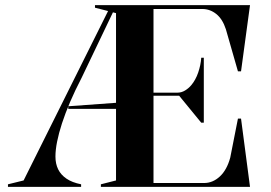

<svg xmlns="http://www.w3.org/2000/svg" viewBox="-20 -728 1055 748"><path d="M11 0V-10L72 -25L401 -685L350 -698V-708H439V-675L420 -680L298 -425Q272 -375 253 -330.5Q234 -286 221.5 -247.5Q209 -209 202.5 -176.5Q196 -144 196 -118Q196 -90 206.5 -68.5Q217 -47 239 -32Q261 -17 296 -10V0ZM246 -304V-314L439 -328V-304ZM768 -693H578V-367H671Q687 -367 701 -375.5Q715 -384 725 -396Q742 -416 752 -445Q762 -474 764 -503H774V-250H764L678 -355H578V-15H775Q809 -15 836.5 -40.5Q864 -66 877 -114L907 -266H919L954 0H373V-10L432 -25V-708H954L919 -450H907L860 -614Q847 -654 822.5 -673.5Q798 -693 768 -693Z"/></svg>

Font: Kalnia Thin Medium
Style: Regular
Weight: 500
Version: Version 1.105